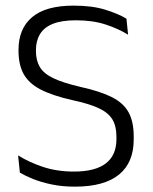

<svg xmlns="http://www.w3.org/2000/svg" viewBox="-20 -670 557 700"><path d="M253 10.5Q207 10.5 168.8 2.5Q130.5 -5.5 101.2 -17.2Q72 -29 52.5 -40.5L46 -103.5Q83.5 -79.5 135.2 -62Q187 -44.5 249.5 -44.5Q327 -44.5 365.8 -74.2Q404.5 -104 404.5 -162.5V-172Q404.5 -210.5 389.5 -235Q374.5 -259.5 339.5 -275.8Q304.5 -292 243.5 -305Q170.5 -321.5 127.5 -344Q84.5 -366.5 66 -400.5Q47.5 -434.5 47.5 -484.5V-488.5Q47.5 -565.5 97.2 -607.5Q147 -649.5 248.5 -649.5Q316.5 -649.5 364.2 -634.5Q412 -619.5 441 -602L447 -543.5Q412.5 -565 365.5 -580.5Q318.5 -596 256.5 -596Q204.5 -596 172.5 -583Q140.5 -570 125.8 -545.5Q111 -521 111 -487V-484.5Q111 -450 125 -426Q139 -402 174.2 -385Q209.5 -368 274 -353Q346 -337 388 -315.8Q430 -294.5 448.8 -260.5Q467.5 -226.5 467.5 -172.5V-161.5Q467.5 -77 413.5 -33.2Q359.5 10.5 253 10.5Z"/></svg>

Font: Anek Latin Medium Light
Style: Regular
Weight: 300
Version: Version 1.003